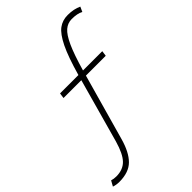

<svg xmlns="http://www.w3.org/2000/svg" viewBox="-341 -898 1212 1212"><g transform="rotate(-45 265.0 -292.0)"><path d="M594 -761 579 -728Q551 -744 500 -744Q464 -744 436 -720Q408 -696 380.5 -635.5Q353 -575 321 -464H493L488 -428H311L187 13Q161 106 116 151Q71 196 -14 196Q-40 196 -64 188L-44 152Q-26 158 -3 158Q56 158 91 122.5Q126 87 151 0L270 -428H111L116 -464H280Q316 -591 349.5 -659.5Q383 -728 418 -754Q453 -780 500 -780Q554 -780 594 -761Z"/></g></svg>

Font: Krub ExtraLight
Style: Italic
Weight: 275
Italic angle: -8°
Designer: Ekaluck Peanpanawate
Foundry: Cadson Demak Co.,Ltd.
Version: Version 1.000; ttfautohint (v1.6)